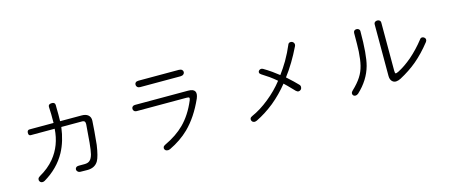

<svg xmlns="http://www.w3.org/2000/svg" viewBox="-46 -1256 4091 1750"><g transform="rotate(-15 2000.0 -381.5)"><path d="M428.7 -700.2Q430.7 -664.1 431.6 -627Q432.6 -583 431.6 -546.9H205.1Q182.6 -546.9 181.6 -520.5Q180.7 -493.2 202.1 -493.2H427.7Q418 -336.9 326.2 -225.6Q271.5 -159.2 186.5 -111.3Q170.9 -102.5 167 -89.8Q163.1 -77.1 169.9 -66.4Q175.8 -55.7 188.5 -52.7Q201.2 -49.8 215.8 -57.6Q351.6 -137.7 420.9 -264.6Q473.6 -362.3 490.2 -493.2H685.5Q704.1 -493.2 710.9 -483.4Q716.8 -475.6 715.8 -458Q707 -334 702.1 -288.1Q695.3 -216.8 686.5 -181.6Q675.8 -142.6 657.2 -127Q639.6 -111.3 607.4 -111.3H551.8Q535.2 -111.3 526.4 -102.5Q518.6 -94.7 518.6 -83Q519.5 -71.3 528.3 -63.5Q538.1 -53.7 554.7 -53.7L618.2 -52.7Q690.4 -52.7 721.7 -106.4Q744.1 -145.5 759.8 -252Q765.6 -301.8 771.5 -377.9Q777.3 -443.4 778.3 -474.6Q780.3 -509.8 756.8 -529.3Q735.4 -546.9 696.3 -546.9H493.2Q494.1 -576.2 494.1 -610.4Q494.1 -630.9 493.2 -673.8V-700.2Q491.2 -727.5 460 -725.6Q428.7 -724.6 428.7 -700.2Z M1279.3 -718.8Q1260.7 -718.8 1251 -710Q1242.2 -701.2 1243.2 -688.5Q1243.2 -676.8 1252 -668Q1261.7 -658.2 1278.3 -658.2H1659.2Q1677.7 -658.2 1688.5 -668Q1698.2 -676.8 1698.2 -688.5Q1698.2 -701.2 1688.5 -710Q1677.7 -718.8 1659.2 -718.8ZM1190.4 -513.7Q1175.8 -513.7 1167 -504.9Q1159.2 -497.1 1159.2 -484.4Q1159.2 -472.7 1167 -464.8Q1175.8 -455.1 1190.4 -455.1H1662.1Q1682.6 -455.1 1686.5 -449.2Q1690.4 -442.4 1683.6 -424.8Q1630.9 -298.8 1549.8 -217.8Q1477.5 -145.5 1363.3 -91.8Q1347.7 -85 1343.8 -73.2Q1339.8 -61.5 1345.7 -51.8Q1351.6 -41 1364.3 -38.1Q1377.9 -34.2 1394.5 -41Q1502.9 -92.8 1579.1 -167Q1679.7 -265.6 1750 -423.8Q1768.6 -468.8 1753.9 -491.2Q1740.2 -513.7 1691.4 -513.7Z M2682.6 -680.7Q2655.3 -615.2 2614.3 -543.9Q2578.1 -483.4 2541 -433.6Q2510.7 -457 2478.5 -480.5Q2436.5 -509.8 2404.3 -528.3Q2393.6 -535.2 2381.8 -533.2Q2371.1 -531.2 2364.3 -523.4Q2356.4 -514.6 2358.4 -504.9Q2360.4 -494.1 2374 -485.4Q2406.2 -465.8 2442.4 -440.4Q2477.5 -415 2507.8 -388.7Q2445.3 -308.6 2362.3 -242.2Q2280.3 -175.8 2196.3 -138.7Q2181.6 -132.8 2176.8 -121.1Q2172.9 -109.4 2178.7 -98.6Q2183.6 -87.9 2196.3 -84Q2210 -80.1 2226.6 -87.9Q2314.5 -130.9 2397.5 -197.3Q2480.5 -265.6 2548.8 -350.6Q2561.5 -339.8 2579.1 -321.3Q2589.8 -311.5 2610.4 -289.1L2639.6 -258.8Q2651.4 -247.1 2665 -247.1Q2677.7 -248 2686.5 -256.8Q2695.3 -266.6 2695.3 -279.3Q2696.3 -293.9 2684.6 -304.7Q2670.9 -320.3 2643.6 -345.7Q2627.9 -360.4 2593.8 -391.6L2585 -399.4Q2623 -448.2 2665 -517.6Q2702.1 -579.1 2738.3 -653.3Q2745.1 -668 2739.3 -680.7Q2735.4 -691.4 2723.6 -697.3Q2711.9 -702.1 2700.2 -699.2Q2687.5 -695.3 2682.6 -680.7Z M3290 -629.9Q3290 -509.8 3287.1 -456.1Q3282.2 -377.9 3269.5 -327.1Q3255.9 -270.5 3225.6 -224.6Q3196.3 -178.7 3142.6 -127.9Q3129.9 -117.2 3127.9 -103.5Q3127 -91.8 3134.8 -83Q3142.6 -75.2 3155.3 -75.2Q3168 -75.2 3181.6 -85.9Q3288.1 -184.6 3322.3 -309.6Q3349.6 -409.2 3349.6 -629.9Q3349.6 -643.6 3339.8 -651.4Q3331.1 -658.2 3319.3 -658.2Q3307.6 -658.2 3298.8 -651.4Q3290 -643.6 3290 -629.9ZM3491.2 -656.2V-169.9Q3491.2 -130.9 3515.6 -113.3Q3543 -93.8 3589.8 -117.2Q3681.6 -166 3753.9 -226.6Q3829.1 -290 3901.4 -381.8Q3910.2 -394.5 3908.2 -406.2Q3906.2 -417 3896.5 -423.8Q3886.7 -431.6 3876 -430.7Q3863.3 -429.7 3855.5 -418Q3793 -337.9 3719.7 -274.4Q3651.4 -216.8 3587.9 -184.6Q3565.4 -173.8 3559.6 -176.8Q3553.7 -179.7 3553.7 -204.1V-656.2Q3553.7 -670.9 3543.9 -678.7Q3535.2 -685.5 3522.5 -685.5Q3509.8 -685.5 3501 -678.7Q3491.2 -670.9 3491.2 -656.2Z"/></g></svg>

Font: GulimChe
Style: Regular
Weight: 400
Monospace: yes
Version: Version 2.21